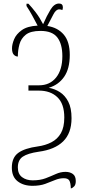

<svg xmlns="http://www.w3.org/2000/svg" viewBox="-20 -869 495 1087"><path d="M381 198Q380 165 372 152.5Q364 140 341 140Q316 140 291 150.5Q266 161 236 172Q206 183 164 183Q113 183 80 157.5Q47 132 47 80Q47 23 83.5 -3.5Q120 -30 194 -40Q237 -46 271 -63.5Q305 -81 324.5 -114.5Q344 -148 344 -204Q344 -281 305 -318.5Q266 -356 200 -356H141V-386H201Q262 -386 297.5 -430Q333 -474 333 -551Q333 -620 304.5 -657Q276 -694 209 -694Q153 -694 126 -672.5Q99 -651 90 -617.5Q81 -584 81 -549Q68 -549 58 -559.5Q48 -570 48 -596Q48 -618 60 -647Q72 -676 103.5 -698.5Q135 -721 193 -724Q179 -751 162.5 -781Q146 -811 130 -835V-848H141Q161 -827 183 -798Q205 -769 224 -732Q245 -780 266 -814.5Q287 -849 314 -849Q336 -849 336 -827Q336 -823 335 -819Q334 -815 333 -812Q325 -816 315 -816Q297 -816 282.5 -788Q268 -760 248 -722Q307 -713 341 -673Q375 -633 375 -558Q375 -480 343 -434Q311 -388 256 -372Q290 -366 319 -347.5Q348 -329 366.5 -293.5Q385 -258 385 -200Q385 -115 337.5 -68.5Q290 -22 199 -10Q137 -1 109 18Q81 37 81 79Q81 116 105 134Q129 152 165 152Q208 152 239 140Q270 128 296.5 116Q323 104 351 104Q376 104 392.5 116Q409 128 409 156Q409 176 400.5 185.5Q392 195 381 198Z"/></svg>

Font: Noto Serif ExtraCondensed ExtraLight
Style: Regular
Weight: 200
Width: 2
Designer: Monotype Design Team
Foundry: Monotype Imaging Inc.
Version: Version 2.015